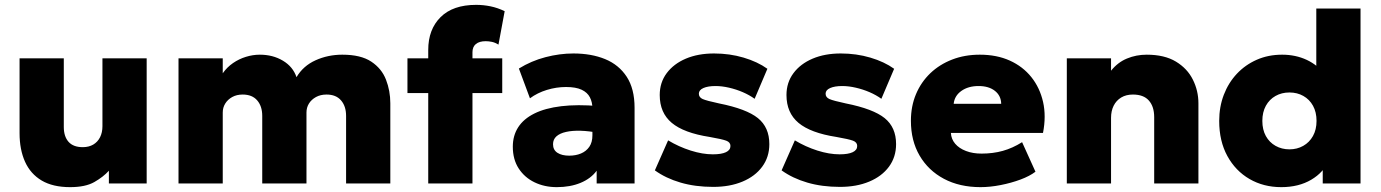

<svg xmlns="http://www.w3.org/2000/svg" viewBox="-20 -755 5684 790"><path d="M268.5 15Q197.5 15 151.5 -12.2Q105.5 -39.5 83 -89.5Q60.5 -139.5 60.5 -207V-515H242.5V-232.5Q242.5 -193.5 262 -171.5Q281.5 -149.5 320.5 -149.5Q345.5 -149.5 363.8 -160.2Q382 -171 391.8 -190.5Q401.5 -210 401.5 -235.5V-515H583.5V0H428V-52.5Q405 -27 368.2 -6Q331.5 15 268.5 15Z M714.5 0V-515H896.5V-453.5Q914 -478.5 938.8 -495.5Q963.5 -512.5 992 -521.2Q1020.5 -530 1049 -530Q1103 -530 1144.2 -505.2Q1185.5 -480.5 1200 -437.5Q1227.5 -484 1278.5 -507Q1329.5 -530 1388.5 -530Q1464.5 -530 1507.5 -501.5Q1550.5 -473 1568.2 -427.2Q1586 -381.5 1586 -330V0H1404V-278Q1404 -318 1383.2 -342Q1362.5 -366 1323.5 -366Q1299 -366 1280.2 -355.8Q1261.5 -345.5 1251.2 -329Q1241 -312.5 1241 -292V0H1059V-278Q1059 -318 1038.2 -342Q1017.5 -366 978.5 -366Q954 -366 935.5 -355.8Q917 -345.5 906.8 -329Q896.5 -312.5 896.5 -292V0Z M1742 0V-549.5Q1742 -634 1792.8 -684.5Q1843.5 -735 1939 -735Q1969 -735 1998.2 -729Q2027.5 -723 2056.5 -709L2031 -571.5Q2017 -580 2003.8 -582.8Q1990.5 -585.5 1978.5 -585.5Q1952.5 -585.5 1938.2 -574Q1924 -562.5 1924 -540V-515H2046.5V-372H1924V0ZM1656.5 -372V-515H1757.5V-372Z M2271 15Q2220.5 15 2179.5 -4.8Q2138.5 -24.5 2114.2 -61.8Q2090 -99 2090 -151.5Q2090 -197 2112.2 -231.5Q2134.5 -266 2178.8 -288Q2223 -310 2289.2 -318Q2355.5 -326 2443.5 -318.5L2444.5 -208Q2403.5 -216 2369 -217Q2334.5 -218 2309 -212.2Q2283.5 -206.5 2269.5 -194Q2255.5 -181.5 2255.5 -161.5Q2255.5 -138 2273.8 -126.2Q2292 -114.5 2322 -114.5Q2349 -114.5 2370.5 -123.5Q2392 -132.5 2404.8 -151Q2417.5 -169.5 2417.5 -198V-309Q2417.5 -334.5 2407.2 -354.5Q2397 -374.5 2373.2 -385.8Q2349.5 -397 2309 -397Q2269 -397 2230 -385Q2191 -373 2160.5 -350.5L2115 -473Q2166 -504.5 2224.5 -519.8Q2283 -535 2339.5 -535Q2413 -535 2469.8 -511.8Q2526.5 -488.5 2558.8 -439Q2591 -389.5 2591 -311.5V0H2435V-52.5Q2411 -20 2368.5 -2.5Q2326 15 2271 15Z M2914.5 14Q2840.5 14 2780 -3.8Q2719.5 -21.5 2674.5 -54L2729 -177.5Q2773 -151 2821.8 -135.5Q2870.5 -120 2913 -120Q2948.5 -120 2967 -128.8Q2985.5 -137.5 2985.5 -154.5Q2985.5 -169.5 2968.5 -176Q2951.5 -182.5 2900 -191.5Q2793.5 -208 2744 -249.5Q2694.5 -291 2694.5 -364Q2694.5 -415.5 2723.2 -454Q2752 -492.5 2802.2 -513.8Q2852.5 -535 2918 -535Q2982 -535 3039.5 -518Q3097 -501 3137.5 -472L3085 -348.5Q3063.5 -364 3036.2 -375.8Q3009 -387.5 2979.8 -394.2Q2950.5 -401 2924 -401Q2893 -401 2874.2 -392.8Q2855.5 -384.5 2855.5 -369.5Q2855.5 -354.5 2871.2 -347.5Q2887 -340.5 2938.5 -329.5Q3051.5 -307 3098.5 -269Q3145.5 -231 3145.5 -162Q3145.5 -109 3116.2 -69.2Q3087 -29.5 3035 -7.8Q2983 14 2914.5 14Z M3436 14Q3362 14 3301.5 -3.8Q3241 -21.5 3196 -54L3250.5 -177.5Q3294.5 -151 3343.2 -135.5Q3392 -120 3434.5 -120Q3470 -120 3488.5 -128.8Q3507 -137.5 3507 -154.5Q3507 -169.5 3490 -176Q3473 -182.5 3421.5 -191.5Q3315 -208 3265.5 -249.5Q3216 -291 3216 -364Q3216 -415.5 3244.8 -454Q3273.5 -492.5 3323.8 -513.8Q3374 -535 3439.5 -535Q3503.5 -535 3561 -518Q3618.5 -501 3659 -472L3606.5 -348.5Q3585 -364 3557.8 -375.8Q3530.5 -387.5 3501.2 -394.2Q3472 -401 3445.5 -401Q3414.5 -401 3395.8 -392.8Q3377 -384.5 3377 -369.5Q3377 -354.5 3392.8 -347.5Q3408.5 -340.5 3460 -329.5Q3573 -307 3620 -269Q3667 -231 3667 -162Q3667 -109 3637.8 -69.2Q3608.5 -29.5 3556.5 -7.8Q3504.5 14 3436 14Z M4014.5 15Q3928.5 15 3864 -19.2Q3799.5 -53.5 3763.8 -114.8Q3728 -176 3728 -258Q3728 -318 3749 -367.8Q3770 -417.5 3808 -453.8Q3846 -490 3897.8 -510Q3949.5 -530 4011.5 -530Q4081 -530 4134.8 -505.8Q4188.5 -481.5 4223.5 -437.8Q4258.5 -394 4271.8 -335.5Q4285 -277 4271.5 -208H3892.5Q3894 -182.5 3910.2 -163.5Q3926.5 -144.5 3954.5 -133.8Q3982.5 -123 4019 -123Q4065.5 -123 4106 -134.2Q4146.5 -145.5 4185.5 -170L4240.5 -48.5Q4217 -30.5 4178.8 -16.2Q4140.5 -2 4097 6.5Q4053.5 15 4014.5 15ZM3904 -328H4099.5Q4099 -361 4073.8 -381Q4048.5 -401 4006.5 -401Q3964 -401 3935.8 -381Q3907.5 -361 3904 -328Z M4369.5 0V-515H4551.5V-464Q4579 -498.5 4617 -514.2Q4655 -530 4698 -530Q4771.5 -530 4818.5 -501.5Q4865.5 -473 4888.2 -427.2Q4911 -381.5 4911 -330V0H4729V-273Q4729 -316.5 4707.2 -341.2Q4685.5 -366 4641.5 -366Q4613.5 -366 4593.2 -353.8Q4573 -341.5 4562.2 -320Q4551.5 -298.5 4551.5 -270V0Z M5252 15Q5179 15 5121.2 -18.5Q5063.5 -52 5030 -113.2Q4996.5 -174.5 4996.5 -257.5Q4996.5 -315.5 5015.5 -365Q5034.5 -414.5 5069.2 -451.5Q5104 -488.5 5151.2 -509.2Q5198.5 -530 5255.5 -530Q5311 -530 5357 -508.5Q5403 -487 5438.5 -441.5L5396 -400V-720H5578V0H5422.5V-136.5L5447 -95.5Q5427 -46 5375.2 -15.5Q5323.5 15 5252 15ZM5285.5 -140.5Q5317 -140.5 5342.2 -154.8Q5367.5 -169 5382.2 -195.2Q5397 -221.5 5397 -257.5Q5397 -293.5 5382.5 -319.8Q5368 -346 5342.8 -360.2Q5317.5 -374.5 5285.5 -374.5Q5253.5 -374.5 5228.2 -360.2Q5203 -346 5188.5 -319.8Q5174 -293.5 5174 -257.5Q5174 -221.5 5188.5 -195.2Q5203 -169 5228.5 -154.8Q5254 -140.5 5285.5 -140.5Z"/></svg>

Font: Geologica Thin Roman ExtraBold
Style: Regular
Weight: 800
Version: Version 1.010;gftools[0.9.28]